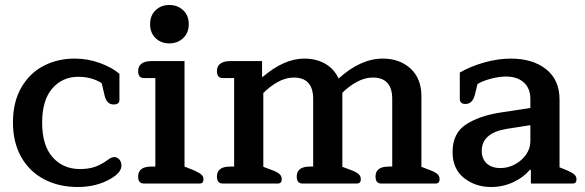

<svg xmlns="http://www.w3.org/2000/svg" viewBox="-20 -736 2347 770"><path d="M32 -245Q32 -327 65.5 -385Q99 -443 155 -472Q211 -501 279 -501Q333 -501 381.5 -483Q430 -465 459 -440V-336Q459 -317 436 -317Q407 -317 399 -355L388 -402Q371 -414 346.5 -421Q322 -428 294 -428Q230 -428 189.5 -381Q149 -334 149 -244Q149 -153 191 -105.5Q233 -58 301 -58Q334 -58 359.5 -66.5Q385 -75 411 -94Q427 -106 438 -106Q450 -106 458.5 -96.5Q467 -87 467 -72Q467 -45 427 -21Q369 14 292 14Q216 14 157 -17Q98 -48 65 -106.5Q32 -165 32 -245Z M582 -639Q582 -674 604 -695Q626 -716 659 -716Q692 -716 714.5 -695Q737 -674 737 -639Q737 -604 714.5 -583Q692 -562 659 -562Q626 -562 604 -583Q582 -604 582 -639ZM534 -28Q534 -68 587 -68H603V-423H557Q534 -423 534 -451Q534 -471 548 -481Q562 -491 587 -491H720V-68L760 -52Q780 -43 788 -35.5Q796 -28 796 -17Q796 0 781 0H557Q534 0 534 -28Z M850 -28Q850 -68 903 -68H919V-423H873Q850 -423 850 -451Q850 -471 864 -481Q878 -491 903 -491H1031V-428H1034Q1120 -501 1200 -501Q1248 -501 1284 -480.5Q1320 -460 1338 -421Q1426 -501 1515 -501Q1583 -501 1626.5 -461Q1670 -421 1670 -350V-67L1709 -52Q1727 -45 1735 -37Q1743 -29 1743 -17Q1743 0 1727 0H1509Q1486 0 1486 -28Q1486 -68 1539 -68H1553V-339Q1553 -425 1475 -425Q1443 -425 1411 -407.5Q1379 -390 1353 -364V-67L1393 -52Q1411 -45 1419 -37Q1427 -29 1427 -17Q1427 0 1411 0H1193Q1170 0 1170 -28Q1170 -68 1223 -68H1236V-339Q1236 -425 1158 -425Q1126 -425 1094.5 -407.5Q1063 -390 1036 -363V-67L1076 -52Q1094 -45 1102 -37Q1110 -29 1110 -17Q1110 0 1094 0H873Q850 0 850 -28Z M1795 -126Q1795 -202 1849 -237Q1903 -272 1989 -285L2107 -303V-339Q2107 -381 2081 -405Q2055 -429 2009 -429Q1981 -429 1947.5 -420Q1914 -411 1895 -399L1885 -358Q1880 -338 1870.5 -328.5Q1861 -319 1846 -319Q1835 -319 1829.5 -324.5Q1824 -330 1824 -338V-445Q1867 -470 1922 -485.5Q1977 -501 2029 -501Q2116 -501 2170 -458.5Q2224 -416 2224 -336V-65L2256 -52Q2276 -43 2284 -35.5Q2292 -28 2292 -17Q2292 0 2277 0H2109V-55H2105Q2079 -24 2037.5 -5Q1996 14 1950 14Q1886 14 1840.5 -22.5Q1795 -59 1795 -126ZM2107 -169V-234L2011 -219Q1912 -202 1912 -131Q1912 -99 1932 -80.5Q1952 -62 1987 -62Q2018 -62 2045.5 -77Q2073 -92 2090 -116.5Q2107 -141 2107 -169Z"/></svg>

Font: Maitree SemiBold
Style: Regular
Weight: 600
Designer: CadsonDemak Team
Foundry: CadsonDemak
Version: Version 1.001